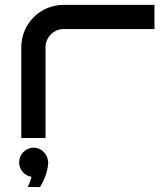

<svg xmlns="http://www.w3.org/2000/svg" viewBox="-20 -570 667 793"><path d="M618 -550H243C146 -550 68 -472 68 -375V0H168V-375C168 -416 202 -450 243 -450H618ZM179 103C179 68 152 40 119 40C86 40 59 68 59 100C59 131 81 156 110 160C104 186 94 202 94 202L145 203C145 203 177 155 179 103Z"/></svg>

Font: Bruno Ace
Style: Regular
Weight: 400
Designer: Astigmatic (AOETI)
Foundry: Astigmatic (AOETI)
Version: Version 1.000